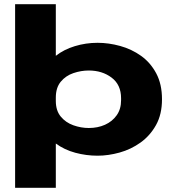

<svg xmlns="http://www.w3.org/2000/svg" viewBox="-20 -730 821 915"><path d="M52 165V-710H246V-464Q284 -494 336.5 -510Q389 -526 445 -526Q498 -526 552.5 -511Q607 -496 652 -464Q697 -432 724.5 -380.5Q752 -329 752 -257Q752 -185 723.5 -134Q695 -83 649.5 -50.5Q604 -18 550 -3Q496 12 445 12Q391 12 339 -2Q287 -16 246 -46V165ZM246 -249Q246 -203 269.5 -174.5Q293 -146 329.5 -133Q366 -120 403 -120Q446 -120 480.5 -135.5Q515 -151 536 -180.5Q557 -210 557 -252V-262Q557 -326 512 -360Q467 -394 403 -394Q366 -394 329.5 -381.5Q293 -369 269.5 -340.5Q246 -312 246 -265Z"/></svg>

Font: Special Gothic Expanded One
Style: Regular
Weight: 400
Designer: Alistair McCready
Foundry: Monolith
Version: Version 1.010; ttfautohint (v1.8.4.7-5d5b)